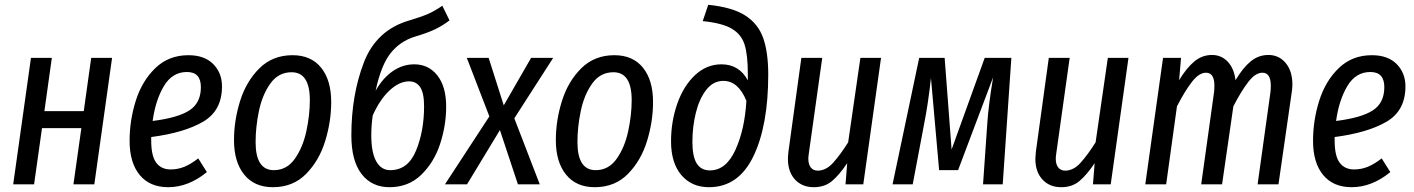

<svg xmlns="http://www.w3.org/2000/svg" viewBox="-20 -768 5893 800"><path d="M319 -234H155L122 0H35L109 -527H196L165 -305H329L360 -527H447L373 0H286Z M610 -197V-183Q610 -118 631 -90Q652 -62 691 -62Q721 -62 748 -73Q775 -84 806 -108L842 -51Q765 12 681 12Q604 12 562 -39Q520 -90 520 -181Q520 -267 546 -349Q572 -431 627.5 -484.5Q683 -538 765 -538Q832 -538 868.5 -501Q905 -464 905 -408Q905 -307 826.5 -261Q748 -215 610 -197ZM616 -264Q721 -277 769 -308Q817 -339 817 -405Q817 -468 759 -468Q698 -468 663 -409.5Q628 -351 616 -264Z M955 -184Q955 -266 980.5 -347.5Q1006 -429 1061 -483.5Q1116 -538 1199 -538Q1276 -538 1318 -486Q1360 -434 1360 -343Q1360 -262 1335 -180.5Q1310 -99 1255.5 -43.5Q1201 12 1117 12Q1040 12 997.5 -40.5Q955 -93 955 -184ZM1271 -351Q1271 -467 1195 -467Q1140 -467 1106.5 -420Q1073 -373 1059 -306Q1045 -239 1045 -176Q1045 -59 1121 -59Q1175 -59 1208.5 -106.5Q1242 -154 1256.5 -221.5Q1271 -289 1271 -351Z M1839 -324Q1839 -246 1814 -169Q1789 -92 1735.5 -40Q1682 12 1603 12Q1529 12 1486.5 -43Q1444 -98 1444 -204Q1444 -372 1496 -507.5Q1548 -643 1686 -683Q1736 -698 1763.5 -710Q1791 -722 1823 -744L1853 -683Q1824 -661 1793 -646Q1762 -631 1708 -615Q1647 -596 1607.5 -546.5Q1568 -497 1545 -390Q1575 -443 1616.5 -471.5Q1658 -500 1706 -500Q1766 -500 1802.5 -453.5Q1839 -407 1839 -324ZM1747 -325Q1747 -380 1731 -404.5Q1715 -429 1684 -429Q1644 -429 1603.5 -391.5Q1563 -354 1533 -287Q1527 -244 1527 -205Q1527 -133 1547.5 -96Q1568 -59 1606 -59Q1680 -59 1713.5 -140.5Q1747 -222 1747 -325Z M2123 -275 2229 0H2138L2063 -226L1926 0H1834L2019 -283L1925 -527H2016L2079 -329L2193 -527H2285Z M2296 -184Q2296 -266 2321.5 -347.5Q2347 -429 2402 -483.5Q2457 -538 2540 -538Q2617 -538 2659 -486Q2701 -434 2701 -343Q2701 -262 2676 -180.5Q2651 -99 2596.5 -43.5Q2542 12 2458 12Q2381 12 2338.5 -40.5Q2296 -93 2296 -184ZM2612 -351Q2612 -467 2536 -467Q2481 -467 2447.5 -420Q2414 -373 2400 -306Q2386 -239 2386 -176Q2386 -59 2462 -59Q2516 -59 2549.5 -106.5Q2583 -154 2597.5 -221.5Q2612 -289 2612 -351Z M2776 -179Q2776 -262 2802 -336Q2828 -410 2876 -455Q2924 -500 2986 -500Q3060 -500 3096 -433V-459Q3096 -539 3082.5 -582Q3069 -625 3029 -648.5Q2989 -672 2908 -680L2931 -748Q3031 -738 3085 -703.5Q3139 -669 3160 -609.5Q3181 -550 3181 -457Q3181 -245 3119 -116.5Q3057 12 2934 12Q2862 12 2819 -38.5Q2776 -89 2776 -179ZM3090 -348Q3056 -431 2994 -431Q2952 -431 2923 -394Q2894 -357 2879.5 -298.5Q2865 -240 2865 -177Q2865 -116 2883 -87Q2901 -58 2938 -58Q3005 -58 3044 -143Q3083 -228 3090 -348Z M3263 -106Q3263 -115 3265 -135L3319 -527H3406L3350 -128Q3348 -114 3348 -107Q3348 -83 3358.5 -70Q3369 -57 3387 -57Q3422 -57 3452 -90.5Q3482 -124 3514 -175L3565 -527H3651L3577 0H3503L3510 -88Q3477 -39 3446.5 -13.5Q3416 12 3371 12Q3322 12 3292.5 -20Q3263 -52 3263 -106Z M4158 0H4076L4094 -258Q4099 -331 4118 -446L3972 -59H3893L3859 -443Q3847 -334 3831 -254L3783 0H3699L3810 -527H3916L3945 -145L4083 -527H4194Z M4294 -106Q4294 -115 4296 -135L4350 -527H4437L4381 -128Q4379 -114 4379 -107Q4379 -83 4389.5 -70Q4400 -57 4418 -57Q4453 -57 4483 -90.5Q4513 -124 4545 -175L4596 -527H4682L4608 0H4534L4541 -88Q4508 -39 4477.5 -13.5Q4447 12 4402 12Q4353 12 4323.5 -20Q4294 -52 4294 -106Z M5365 -415Q5365 -400 5362 -382L5307 0H5220L5273 -380Q5275 -392 5275 -411Q5275 -465 5240 -465Q5211 -465 5181.5 -427Q5152 -389 5119 -325L5072 0H4985L5038 -380Q5040 -392 5040 -411Q5040 -465 5005 -465Q4976 -465 4946.5 -427Q4917 -389 4884 -325L4839 0H4752L4826 -527H4901L4893 -434Q4924 -485 4956.5 -512Q4989 -539 5030 -539Q5069 -539 5095.5 -511Q5122 -483 5128 -434Q5159 -486 5191.5 -512.5Q5224 -539 5265 -539Q5309 -539 5337 -505.5Q5365 -472 5365 -415Z M5541 -197V-183Q5541 -118 5562 -90Q5583 -62 5622 -62Q5652 -62 5679 -73Q5706 -84 5737 -108L5773 -51Q5696 12 5612 12Q5535 12 5493 -39Q5451 -90 5451 -181Q5451 -267 5477 -349Q5503 -431 5558.5 -484.5Q5614 -538 5696 -538Q5763 -538 5799.5 -501Q5836 -464 5836 -408Q5836 -307 5757.5 -261Q5679 -215 5541 -197ZM5547 -264Q5652 -277 5700 -308Q5748 -339 5748 -405Q5748 -468 5690 -468Q5629 -468 5594 -409.5Q5559 -351 5547 -264Z"/></svg>

Font: Fira Sans Compressed
Style: Italic
Weight: 400
Width: 1
Italic angle: -8°
Designer: bBox Type GmbH & Carrois Corporate GbR & Edenspiekermann AG
Foundry: bBox Type GmbH & Carrois Corporate GbR & Edenspiekermann AG
Version: Version 4.301